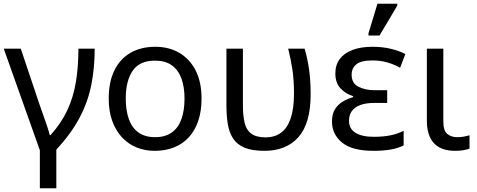

<svg xmlns="http://www.w3.org/2000/svg" viewBox="-20 -796 2551 1026"><path d="M193 210V7L0 -536H91L188 -247Q196 -223 208 -190Q220 -157 230.5 -125.5Q241 -94 246 -74H250Q307 -137 339.5 -206.5Q372 -276 385.5 -357.5Q399 -439 399 -536H486Q486 -433 468 -342.5Q450 -252 405.5 -167.5Q361 -83 281 4V210Z M1057 -269Q1057 -202 1039.5 -150.5Q1022 -99 989.5 -63Q957 -27 910.5 -8.5Q864 10 807 10Q754 10 709 -8.5Q664 -27 631 -63Q598 -99 579.5 -150.5Q561 -202 561 -269Q561 -358 591 -419.5Q621 -481 677 -513.5Q733 -546 810 -546Q883 -546 938.5 -513.5Q994 -481 1025.5 -419.5Q1057 -358 1057 -269ZM652 -269Q652 -206 668.5 -159.5Q685 -113 720 -88Q755 -63 809 -63Q863 -63 898 -88Q933 -113 949.5 -159.5Q966 -206 966 -269Q966 -333 949 -378Q932 -423 897.5 -447.5Q863 -472 808 -472Q726 -472 689 -418Q652 -364 652 -269Z M1393 10Q1326 10 1285.5 -7.5Q1245 -25 1224.5 -57.5Q1204 -90 1197 -134.5Q1190 -179 1190 -233V-536H1278V-236Q1278 -179 1287 -140.5Q1296 -102 1322.5 -82Q1349 -62 1400 -62Q1448 -62 1482 -87Q1516 -112 1533.5 -164Q1551 -216 1551 -296Q1551 -366 1543 -421Q1535 -476 1520 -536H1608Q1619 -497 1626 -459.5Q1633 -422 1636.5 -382Q1640 -342 1640 -292Q1640 -137 1575 -63.5Q1510 10 1393 10Z M1977 10Q1861 10 1807.5 -34.5Q1754 -79 1754 -146Q1754 -186 1769.5 -211.5Q1785 -237 1810.5 -252.5Q1836 -268 1867 -277V-282Q1824 -296 1798 -325.5Q1772 -355 1772 -403Q1772 -449 1795.5 -480.5Q1819 -512 1863.5 -529Q1908 -546 1970 -546Q2026 -546 2071.5 -534.5Q2117 -523 2146 -507L2118 -434Q2086 -452 2049.5 -462.5Q2013 -473 1970 -473Q1910 -473 1884.5 -452.5Q1859 -432 1859 -397Q1859 -351 1895.5 -332.5Q1932 -314 1980 -314H2049V-246H1980Q1936 -246 1906 -235Q1876 -224 1860.5 -203Q1845 -182 1845 -151Q1845 -108 1879.5 -86.5Q1914 -65 1977 -65Q2029 -65 2067.5 -73Q2106 -81 2137 -97V-19Q2106 -3 2065 3.5Q2024 10 1977 10ZM1949 -606V-618L1997 -776H2103V-766L2008 -606Z M2412 10Q2360 10 2326.5 -9Q2293 -28 2277 -64Q2261 -100 2261 -150V-536H2349V-147Q2349 -98 2370 -80.5Q2391 -63 2423 -63Q2443 -63 2458.5 -66Q2474 -69 2489 -73V-2Q2476 3 2457 6.5Q2438 10 2412 10Z"/></svg>

Font: Noto Sans Ambassadori
Style: Regular
Weight: 400
Designer: Monotype Design Team
Foundry: Monotype Imaging Inc.
Version: Version 2.013